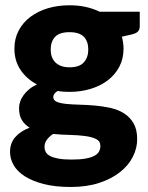

<svg xmlns="http://www.w3.org/2000/svg" viewBox="-20 -548 576 746"><path d="M250 -286.5Q288.5 -286.5 305.8 -305.8Q323 -325 323 -355.5Q323 -387 305.8 -405Q288.5 -423 250 -423Q211.5 -423 194.2 -405Q177 -387 177 -355.5Q177 -340.5 181.2 -328Q185.5 -315.5 194.5 -306.2Q203.5 -297 217.2 -291.8Q231 -286.5 250 -286.5ZM370 19Q370 0.5 353.5 -7.8Q337 -16 310.5 -19.5Q284 -23 251.2 -23.8Q218.5 -24.5 186 -27.5Q171.5 -17.5 162.2 -5.2Q153 7 153 22.5Q153 33.5 157.8 42.5Q162.5 51.5 174.5 58Q186.5 64.5 206.8 68.2Q227 72 258 72Q291.5 72 313 68Q334.5 64 347.2 57Q360 50 365 40.2Q370 30.5 370 19ZM523 -502.5V-446Q523 -433 515.8 -425.5Q508.5 -418 491 -414L453.5 -405.5Q456.5 -394.5 458.2 -383Q460 -371.5 460 -359Q460 -320 443.8 -289Q427.5 -258 399.2 -236.2Q371 -214.5 332.5 -202.8Q294 -191 250 -191Q238 -191 226.5 -191.8Q215 -192.5 204 -194.5Q187 -184 187 -171Q187 -158 201 -152.2Q215 -146.5 238 -144.2Q261 -142 290.2 -141.2Q319.5 -140.5 350 -137.8Q380.5 -135 409.8 -128.5Q439 -122 462 -107.5Q485 -93 499 -68.8Q513 -44.5 513 -7Q513 28 496 61.5Q479 95 446 121Q413 147 365 162.8Q317 178.5 255 178.5Q194 178.5 149.8 167Q105.5 155.5 76.2 136.8Q47 118 33 93.5Q19 69 19 42.5Q19 8 39 -15Q59 -38 95 -52Q76 -63.5 65 -81.5Q54 -99.5 54 -128Q54 -139.5 58 -152.2Q62 -165 70.8 -177.2Q79.5 -189.5 92.5 -200.5Q105.5 -211.5 123.5 -220Q83 -241.5 59.5 -276.8Q36 -312 36 -359Q36 -398 52.5 -429.2Q69 -460.5 97.8 -482.2Q126.5 -504 165.5 -515.8Q204.5 -527.5 250 -527.5Q316 -527.5 367 -502.5Z"/></svg>

Font: Lato 2
Style: Regular
Weight: 900
Designer: Lukasz Dziedzic with Adam Twardoch and Botio Nikoltchev
Foundry: tyPoland Lukasz Dziedzic
Version: Version 2.015; 2015-08-06; http://www.latofonts.com/